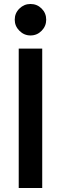

<svg xmlns="http://www.w3.org/2000/svg" viewBox="-20 -944 305 964"><path d="M192 -700V0H74V-700ZM54 -845Q54 -878 77.5 -901Q101 -924 133 -924Q166 -924 189 -901Q212 -878 212 -845Q212 -813 189 -789.5Q166 -766 133 -766Q101 -766 77.5 -789.5Q54 -813 54 -845Z"/></svg>

Font: MedMera Sans Semibold
Style: Regular
Weight: 600
Designer: Kasper Nordkvist
Foundry: UNCUT.wtf
Version: Version 1.300